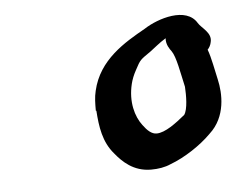

<svg xmlns="http://www.w3.org/2000/svg" viewBox="-33 -707 444 357"><g transform="rotate(-5 189.0 -528.0)"><path d="M143 -506V-505H144C146 -475 150 -446 170 -423C183 -407 203 -387 236 -387C249 -387 262 -389 273 -394C300 -404 330 -424 349 -443L350 -444C382 -473 380 -517 374 -543C370 -560 366 -584 360 -600C363 -603 366 -608 367 -614C371 -631 352 -641 346 -651C327 -683 273 -666 247 -649C208 -627 159 -599 146 -542C143 -530 143 -518 143 -506ZM224 -574C234 -593 234 -592 254 -606C261 -611 271 -620 284 -628C283 -616 290 -607 293 -603C301 -592 306 -561 312 -535C313 -519 313 -493 306 -483C289 -469 268 -453 252 -453C243 -453 235 -460 227 -471C214 -488 206 -516 214 -549C216 -557 219 -565 224 -574Z"/></g></svg>

Font: Stray Cat
Style: ExBdExtObl
Weight: 800
Version: Version 1.0